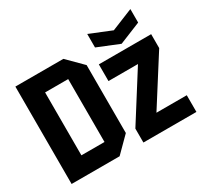

<svg xmlns="http://www.w3.org/2000/svg" viewBox="-153 -977 1269 1195"><g transform="rotate(-30 482.0 -380.0)"><path d="M186 -124H352V-576H186ZM44 0V-700H389L495 -594V-106L389 0ZM560 0V-100L775 -440H563V-560H939V-460L723 -120H941V0ZM905 -760V-663L750 -600L595 -663V-760L750 -697Z"/></g></svg>

Font: Tektur SemiCondensed SemiBold
Style: Regular
Weight: 600
Width: 4
Designer: Adam Jagosz
Foundry: Adam Jagosz
Version: Version 1.005;gftools[0.9.30]